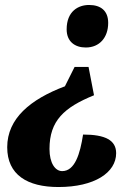

<svg xmlns="http://www.w3.org/2000/svg" viewBox="-20 -562 542 772"><path d="M325 -371C380 -371 415 -411 415 -470C415 -519 385 -542 338 -542C295 -542 248 -517 248 -444C248 -395 281 -371 325 -371ZM215 190C360 190 447 132 447 54C447 2 404 -21 314 -21C302 57 281 126 230 126C202 126 179 94 179 37C179 -77 238 -130 358 -179L336 -293H280L241 -215C103 -163 9 -86 9 30C9 141 90 190 215 190Z"/></svg>

Font: Noto Serif SemiCondensed Extra
Style: Italic
Weight: 800
Width: 4
Italic angle: -12°
Designer: Monotype Design Team
Foundry: Monotype Imaging Inc.
Version: Version 1.901